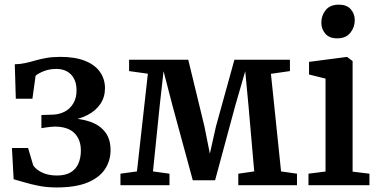

<svg xmlns="http://www.w3.org/2000/svg" viewBox="-20 -814 1667 844"><path d="M229 10Q186.5 10 151 3Q115.5 -4 87.5 -12.5Q59.5 -21 40 -26L32.5 -163.5H103.5L126 -87Q138.5 -68 165.8 -55.2Q193 -42.5 230.5 -42.5Q267.5 -42.5 290.8 -56.5Q314 -70.5 324.8 -95.5Q335.5 -120.5 335.5 -152.5Q335.5 -200.5 307 -229Q278.5 -257.5 219.5 -257.5Q213.5 -257.5 201.5 -256.2Q189.5 -255 178 -253.2Q166.5 -251.5 162 -250.5V-308.5L212 -310Q241 -311 264.8 -323.5Q288.5 -336 302.5 -359.8Q316.5 -383.5 316.5 -416.5Q316.5 -447.5 305.2 -468.5Q294 -489.5 274.2 -500.2Q254.5 -511 228 -511Q197 -511 172.5 -501.2Q148 -491.5 136.5 -481L122.5 -380H49.5L45 -531.5Q69.5 -532 91 -536.8Q112.5 -541.5 134.8 -548Q157 -554.5 183.8 -559.2Q210.5 -564 245 -564Q309.5 -564 353.2 -546.8Q397 -529.5 419.2 -498.2Q441.5 -467 441.5 -426Q441.5 -387.5 421.5 -357.5Q401.5 -327.5 365 -308.5Q328.5 -289.5 278.5 -283L279.5 -294Q335.5 -293.5 377.5 -278.5Q419.5 -263.5 442.8 -232.8Q466 -202 466 -154.5Q466 -107 441 -69.8Q416 -32.5 363.8 -11.2Q311.5 10 229 10Z M509.5 0V-50.5L582 -60.5L630 -490L547.5 -501.5V-551.5H807.5L878.5 -259L902.5 -138.5L929.5 -259L1010.5 -551.5H1254.5V-501.5L1171 -489.5L1215.5 -60.5L1285.5 -50.5V0H1027.5V-50.5L1097.5 -60.5L1072.5 -347.5L1058 -501L1014 -349L925.5 -21.5H827.5L738 -350.5L699 -501L682 -349.5L652.5 -60.5L725 -50.5V0Z M1336 0V-50.5L1411 -60V-468.5L1338.5 -486.5V-542L1502.5 -563.5H1506L1530 -545.5V-59.5L1604 -50.5V0ZM1461.5 -645.5Q1427.5 -645.5 1410 -666Q1392.5 -686.5 1392.5 -714.5Q1392.5 -746 1411.8 -769.8Q1431 -793.5 1469.5 -793.5H1470.5Q1504 -793.5 1521.8 -773.5Q1539.5 -753.5 1539.5 -725.5Q1539.5 -694 1520 -669.8Q1500.5 -645.5 1462.5 -645.5Z"/></svg>

Font: Merriweather 28pt SemiBold
Style: Regular
Weight: 600
Version: Version 2.100